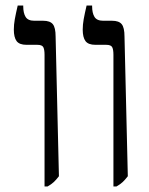

<svg xmlns="http://www.w3.org/2000/svg" viewBox="-20 -667 538 694"><path d="M390 7V-469Q390 -488 385.5 -496.5Q381 -505 364 -505H325Q299 -505 289 -518.5Q279 -532 279 -560Q279 -578 282.5 -597.5Q286 -617 293 -647H313V-644Q313 -620 321.5 -606Q330 -592 353 -592H385Q410 -592 420 -579.5Q430 -567 430 -535L442 -30Q432 -17 423.5 -9Q415 -1 401 7ZM141 7V-469Q141 -488 136.5 -496.5Q132 -505 115 -505H76Q50 -505 40 -518.5Q30 -532 30 -560Q30 -578 33.5 -597.5Q37 -617 44 -647H64V-644Q64 -620 72.5 -606Q81 -592 104 -592H136Q161 -592 171 -579.5Q181 -567 181 -535L193 -30Q183 -17 174.5 -9Q166 -1 152 7Z"/></svg>

Font: Noto Serif Hebrew Condensed
Style: Regular
Weight: 400
Width: 3
Designer: Monotype Design Team
Foundry: Monotype Imaging Inc.
Version: Version 2.004; ttfautohint (v1.8.4.7-5d5b)